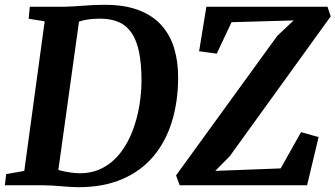

<svg xmlns="http://www.w3.org/2000/svg" viewBox="-28 -771 1396 799"><path d="M96 -743H241.6Q280.7 -744 322.4 -747.5Q364.2 -751 405.1 -751Q489.6 -751.4 548.6 -729Q607.5 -706.6 643.8 -665.9Q680.2 -625.2 696.8 -570.1Q713.3 -515 713.3 -450Q713.3 -350.2 687.9 -266.5Q662.5 -182.8 611.1 -121.3Q559.7 -59.7 481.4 -25.9Q403.1 8 297.4 8Q282 8 264 6.8Q246 5.5 226.7 4Q207.3 2.5 188.4 1.2Q169.5 0 152.1 0H-7.8L-2.3 -46.4L73.1 -59.8L157.9 -682.3L91.3 -693ZM209.7 -27.2 198.2 -70.8Q201.1 -67.4 219.7 -62.4Q238.3 -57.3 261.8 -53.6Q285.4 -50 302.9 -50Q358.2 -50 400.5 -72.9Q442.8 -95.8 473.2 -135.2Q503.7 -174.6 522.9 -224.5Q542.2 -274.4 551.5 -328.8Q560.8 -383.3 560.8 -435.9Q560.8 -505.2 550.7 -554.2Q540.6 -603.2 519.7 -634Q498.8 -664.7 466.4 -679Q433.9 -693.3 388.8 -693.3Q365 -693.3 346 -691Q327.1 -688.6 313.6 -685Q300.2 -681.3 291.8 -677.6L304.5 -708ZM719.8 0 704.6 -41.1 1125.9 -621.8 1194 -686 935.6 -678.6 874 -547.8 800.6 -557.8 830.8 -743H1334.9L1348.2 -702.9L927.8 -120.5L867.8 -59.9L1140 -70.2L1224.8 -221.1L1297.9 -200.5L1249.9 0Z"/></svg>

Font: Merriweather Light
Style: Italic
Weight: 300
Italic angle: -7.8°
Designer: Eben Sorkin
Foundry: Eben Sorkin
Version: Version 2.101